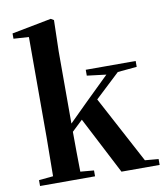

<svg xmlns="http://www.w3.org/2000/svg" viewBox="-89 -892 830 966"><g transform="rotate(-10 325.5 -409.5)"><path d="M365 -506 463 -494 344 -378 247 -282V-651L251 -810L236 -819L34 -780V-753L112 -748V-235L110 -37L37 -30V0H318V-30L249 -36C248 -93 247 -182 247 -240L302 -292L453 0H648V-30L579 -36L396 -379L522 -497L620 -506V-536H365Z"/></g></svg>

Font: Noto Serif CJK TC
Style: Bold
Weight: 700
Designer: Ryoko NISHIZUKA 西塚涼子 (kana & ideographs); Frank Grießhammer (Latin, Greek & Cyrillic); Wenlong ZHANG 张文龙 (bopomofo); San
Foundry: Adobe
Version: Version 2.001;hotconv 1.1.0;makeotfexe 2.6.0